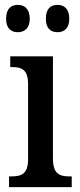

<svg xmlns="http://www.w3.org/2000/svg" viewBox="-20 -767 327 787"><path d="M216 -635C241 -635 264 -649 264 -690C264 -733 241 -747 216 -747C189 -747 168 -733 168 -690C168 -649 189 -635 216 -635ZM53 -635C78 -635 102 -649 102 -690C102 -733 78 -747 53 -747C27 -747 5 -733 5 -690C5 -649 27 -635 53 -635ZM17 0H274V-44H263C224 -44 197 -55 197 -117V-536H22V-492H31C69 -492 95 -481 95 -423V-113C95 -54 67 -44 28 -44H17Z"/></svg>

Font: Noto Serif Condensed Medium
Style: Regular
Weight: 500
Width: 3
Designer: Monotype Design Team
Foundry: Monotype Imaging Inc.
Version: Version 2.015